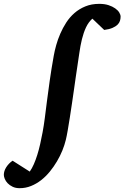

<svg xmlns="http://www.w3.org/2000/svg" viewBox="-150 -757 652 1006"><path d="M481.9 -669.9Q481.9 -658.7 478.5 -647.7Q475.1 -636.7 465.6 -627.4Q456.1 -618.2 439.2 -610.8Q422.4 -603.5 396 -600.1L334 -659.2Q313.5 -641.1 300.5 -613.3Q287.6 -585.4 279.3 -551.5Q271 -517.6 265.6 -478.8Q260.3 -439.9 253.9 -399.9Q251.5 -385.7 247.6 -357.7Q243.7 -329.6 238.5 -293.7Q233.4 -257.8 227.5 -217.8Q221.7 -177.7 215.8 -140.6Q210 -103.5 204.6 -72.5Q199.2 -41.5 194.8 -23.9Q188.5 2.4 176.8 31.5Q165 60.5 148.4 88.6Q131.8 116.7 111.1 142.1Q90.3 167.5 65.7 186.8Q41 206.1 12.7 217.5Q-15.6 229 -46.9 229Q-68.4 229 -84 221.4Q-99.6 213.9 -109.9 203.1Q-120.1 192.4 -125 180.2Q-129.9 168 -129.9 159.2Q-129.9 139.2 -117.2 119.1Q-104.5 99.1 -84 85L5.9 142.1Q17.6 125.5 27.3 103.3Q37.1 81.1 45.4 54.4Q53.7 27.8 60.5 -2.2Q67.4 -32.2 73.2 -64Q79.6 -98.1 84.7 -137.9Q89.8 -177.7 95.9 -226.1Q102.1 -274.4 110.4 -333.5Q118.7 -392.6 131.8 -465.8Q136.2 -490.7 144.5 -520.5Q152.8 -550.3 165.8 -580.3Q178.7 -610.4 197 -638.7Q215.3 -667 240.2 -688.7Q265.1 -710.4 297.4 -723.6Q329.6 -736.8 370.1 -736.8Q397.9 -736.8 418.7 -730Q439.5 -723.1 453.6 -713.1Q467.8 -703.1 474.9 -691.4Q481.9 -679.7 481.9 -669.9Z"/></svg>

Font: Charis SIL
Style: Bold Italic
Weight: 700
Italic angle: -11°
Foundry: SIL International
Version: Version 4.112